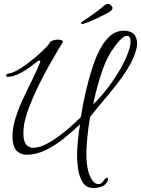

<svg xmlns="http://www.w3.org/2000/svg" viewBox="-20 -761 712 969"><path d="M452 188Q416 188 398 160Q380 132 374 91Q372 76 370.5 59.5Q369 43 369 25Q369 -10 373 -50.5Q377 -91 384 -134Q346 -97 301.5 -61.5Q257 -26 209.5 -3Q162 20 114 20Q89 20 69.5 5Q50 -10 45 -45Q44 -52 43.5 -58.5Q43 -65 43 -72Q43 -116 58 -164Q73 -212 95.5 -260.5Q118 -309 141.5 -356Q165 -403 181 -443Q183 -446 183 -448.5Q183 -451 183 -452Q183 -456 180 -456Q174 -456 158 -443Q124 -415 88 -395Q52 -375 21 -373H20Q11 -373 11 -379Q11 -388 24 -390Q41 -392 65.5 -405.5Q90 -419 117 -439Q144 -459 168.5 -480.5Q193 -502 210.5 -520Q228 -538 233 -548Q235 -553 247.5 -557Q260 -561 272 -561Q283 -561 291 -558Q299 -555 297 -548Q290 -537 270.5 -504.5Q251 -472 225.5 -426.5Q200 -381 174.5 -329Q149 -277 129.5 -226.5Q110 -176 102 -135Q100 -122 99 -110.5Q98 -99 98 -88Q98 -48 112 -31.5Q126 -15 147 -15Q173 -15 204.5 -29.5Q236 -44 268.5 -67.5Q301 -91 332 -118Q363 -145 388 -170Q398 -235 412.5 -297Q427 -359 443.5 -411Q460 -463 476 -495Q500 -547 533 -577.5Q566 -608 612 -606Q646 -603 659 -585Q672 -567 672 -543Q672 -525 666 -505Q653 -461 625.5 -416.5Q598 -372 564 -329Q530 -286 496 -246Q462 -206 435 -171Q430 -144 425.5 -109.5Q421 -75 418.5 -42Q416 -9 416 15Q416 112 449 153Q461 168 477 168Q489 168 498 158Q502 150 510 142Q516 136 520 136Q527 136 524 149Q523 153 519.5 158.5Q516 164 511 169Q504 178 486 183Q468 188 452 188ZM450 -234Q486 -268 523.5 -317Q561 -366 591.5 -420Q622 -474 635 -522Q637 -530 638 -537.5Q639 -545 639 -551Q639 -580 621 -580Q606 -580 584 -557Q529 -496 499.5 -413.5Q470 -331 450 -234ZM397 -640Q389 -640 389 -644Q389 -649 404 -658Q414 -664 435.5 -679Q457 -694 484 -715Q498 -727 507 -734Q516 -741 520 -741Q523 -741 527.5 -741Q532 -741 537 -736Q548 -728 548 -722Q548 -718 546 -714.5Q544 -711 541 -707Q534 -701 513 -690Q492 -679 467 -667.5Q442 -656 422 -648Q402 -640 397 -640Z"/></svg>

Font: Allura
Style: Regular
Weight: 400
Designer: Robert E. Leuschke
Foundry: Robert E. Leuschke
Version: Version 1.110